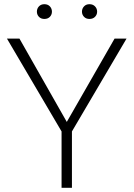

<svg xmlns="http://www.w3.org/2000/svg" viewBox="-20 -895 638 915"><path d="M298.3 -314 525.9 -710.9H583L322.8 -268.6V0H273.4V-268.6L13.2 -710.9H72.8ZM406.2 -804.7Q390.1 -804.7 380.4 -814.9Q370.6 -825.2 370.6 -839.4Q370.6 -854 380.4 -864.5Q390.1 -875 406.2 -875Q422.9 -875 432.9 -864.5Q442.9 -854 442.9 -839.4Q442.9 -825.2 432.9 -814.9Q422.9 -804.7 406.2 -804.7ZM191.4 -804.7Q175.3 -804.7 165.5 -814.9Q155.8 -825.2 155.8 -839.4Q155.8 -854 165.5 -864.5Q175.3 -875 191.4 -875Q208 -875 217.8 -864.5Q227.5 -854 227.5 -839.4Q227.5 -825.2 217.8 -814.9Q208 -804.7 191.4 -804.7Z"/></svg>

Font: Heebo ExtraLight
Style: Regular
Weight: 250
Designer: Oded Ezer
Foundry: Ezer Type House
Version: Version 3.100